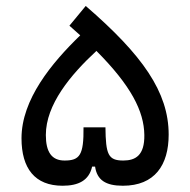

<svg xmlns="http://www.w3.org/2000/svg" viewBox="-20 -609 626 632"><path d="M186 2.4C237.8 2.4 272.9 -14.6 283.2 -60.5H293C299.3 -16.6 327.6 2.4 384.3 2.4C489.7 2.4 535.2 -65.9 535.2 -166C535.2 -306.2 448.7 -428.2 262.2 -589.4L208.5 -524.4C220.7 -513.7 232.9 -502.9 244.1 -492.7C149.9 -401.4 50.8 -281.7 50.8 -153.8C50.8 -54.7 94.7 2.4 186 2.4ZM297.4 -441.4C411.1 -327.1 454.1 -243.2 455.1 -164.6C456.1 -97.7 426.3 -80.6 385.7 -80.6C335.9 -80.6 328.1 -100.6 327.1 -189.9H254.9C255.9 -98.6 242.7 -80.6 192.4 -80.6C149.9 -80.6 130.9 -108.9 130.9 -164.6C130.9 -264.6 211.9 -362.3 297.4 -441.4Z"/></svg>

Font: Cascadia Code SemiLight
Style: Regular
Weight: 350
Monospace: yes
Designer: Aaron Bell
Foundry: Saja Typeworks
Version: Version 2404.023